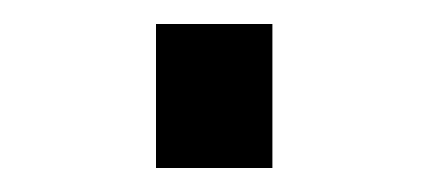

<svg xmlns="http://www.w3.org/2000/svg" viewBox="-20 -140 357 160"><path d="M110 0H207V-120H110Z"/></svg>

Font: Plus Jakarta Sans Medium
Style: Regular
Weight: 500
Designer: Gumpita Rahayu
Foundry: Tokotype
Version: Version 2.004; ttfautohint (v1.8.3)